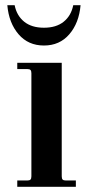

<svg xmlns="http://www.w3.org/2000/svg" viewBox="-20 -714 336 734"><path d="M8 -694H36Q44 -654 72.5 -631Q101 -608 148 -608Q195 -608 223.5 -631Q252 -654 260 -694H288Q282 -626 245 -583Q208 -540 148 -540Q88 -540 51 -583Q14 -626 8 -694ZM46 0V-24H84Q93 -24 96.5 -27.5Q100 -31 100 -40V-434Q100 -443 96.5 -446.5Q93 -450 84 -450H46V-474H216V-40Q216 -31 219.5 -27.5Q223 -24 232 -24H270V0Z"/></svg>

Font: Old Standard TT
Style: Bold
Weight: 700
Designer: Alexey Kryukov <alexios@thessalonica.org.ru>
Version: Version 2.2